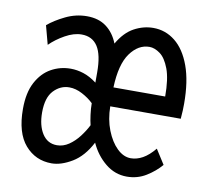

<svg xmlns="http://www.w3.org/2000/svg" viewBox="-65 -596 746 680"><g transform="rotate(10 308.0 -255.5)"><path d="M161.5 12Q103.5 12 66 -31.2Q28.5 -74.5 28.5 -160.5Q28.5 -219 48.5 -256.5Q68.5 -294 100.8 -312Q133 -330 171 -330Q193.5 -330 217 -322.5Q240.5 -315 265 -296.5V-333.5Q265 -396.5 245.8 -426.2Q226.5 -456 188 -456Q160 -456 128.8 -438.5Q97.5 -421 75.5 -399L57.5 -466.5Q81.5 -487 118.5 -505Q155.5 -523 195.5 -523Q237.5 -523 265.2 -502.2Q293 -481.5 307.5 -444.5Q332 -487 365.2 -505Q398.5 -523 434 -523Q478 -523 512.8 -495.2Q547.5 -467.5 567.5 -412.8Q587.5 -358 587.5 -277.5Q587.5 -266.5 587 -253Q586.5 -239.5 585 -223H331.5Q332 -176 347 -137.8Q362 -99.5 385.2 -77Q408.5 -54.5 434.5 -54.5Q456 -54.5 477.2 -66.2Q498.5 -78 520 -104L553.5 -51.5Q532.5 -26.5 501.2 -7.2Q470 12 432 12Q389 12 354.8 -16Q320.5 -44 301 -87Q274 -35 234.8 -11.5Q195.5 12 161.5 12ZM169 -54.5Q191.5 -54.5 211.8 -68.2Q232 -82 248 -103Q264 -124 274.5 -145Q271 -158.5 268 -180.8Q265 -203 265 -222.5Q248 -239 224.2 -251.5Q200.5 -264 177.5 -264Q145.5 -264 121.5 -238.8Q97.5 -213.5 97.5 -160Q97.5 -113 116.2 -83.8Q135 -54.5 169 -54.5ZM331 -291H517Q517 -354.5 503.5 -390.2Q490 -426 470.2 -440.2Q450.5 -454.5 432 -454.5Q392 -454.5 363 -414.5Q334 -374.5 331 -291Z"/></g></svg>

Font: Overpass Mono
Style: Regular
Weight: 400
Designer: Delve Withrington, Dave Bailey
Foundry: Delve Fonts LLC
Version: Version 4.000